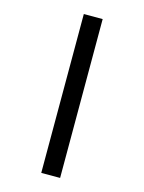

<svg xmlns="http://www.w3.org/2000/svg" viewBox="-143 -928 873 1163"><g transform="rotate(15 293.0 -347.0)"><path d="M233.9 151.4H352.1V-844.7H233.9Z"/></g></svg>

Font: Cascadia Mono SemiBold
Style: Regular
Weight: 600
Monospace: yes
Designer: Aaron Bell
Foundry: Saja Typeworks
Version: Version 2404.023